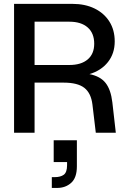

<svg xmlns="http://www.w3.org/2000/svg" viewBox="-20 -670 638 969"><path d="M301.5 -253H154.5V0H51V-650.5H345Q409.5 -650.5 457.5 -627Q505.5 -603.5 532.2 -561Q559 -518.5 559 -461Q559 -400 524.8 -356.8Q490.5 -313.5 431.5 -296Q486.5 -285 513 -251.2Q539.5 -217.5 547 -153.5L564.5 0H463.5L446.5 -142.5Q439.5 -200 405.8 -226.5Q372 -253 301.5 -253ZM330 -560.5H154.5V-342H330Q389.5 -342 422.5 -370Q455.5 -398 455.5 -449.5Q455.5 -502.5 422.5 -531.5Q389.5 -560.5 330 -560.5ZM251 38H368V169.5Q368 227 339.2 252.8Q310.5 278.5 268.5 278.5H241.5V224H256Q285.5 224 302 211.8Q318.5 199.5 318.5 163.5V148H251Z"/></svg>

Font: Overused Grotesk Medium
Style: Regular
Weight: 525
Version: Version 0.004